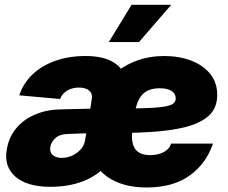

<svg xmlns="http://www.w3.org/2000/svg" viewBox="-20 -789 973 820"><path d="M194.8 8.8Q96.7 8.8 46.6 -33.9Q-3.4 -76.7 8.8 -149.4Q17.1 -201.7 47.9 -239.5Q78.6 -277.3 127.2 -298.8Q175.8 -320.3 237.3 -321.8Q262.7 -322.3 287.8 -323Q313 -323.7 338.1 -324.2Q363.3 -324.7 388.2 -325.2L370.6 -220.2Q345.2 -219.7 320.1 -218.8Q294.9 -217.8 269.5 -216.8Q234.4 -215.8 216.3 -199Q198.2 -182.1 194.8 -161.1Q191.4 -138.7 205.1 -126.7Q218.8 -114.7 243.7 -114.7Q266.1 -114.7 287.4 -124Q308.6 -133.3 324.2 -150.4Q339.8 -167.5 343.8 -192.4L372.1 -365.7Q376 -388.7 361.1 -401.9Q346.2 -415 316.9 -415Q297.9 -415 281.5 -408.9Q265.1 -402.8 253.7 -392.1Q242.2 -381.3 236.8 -366.2L62.5 -381.8Q79.1 -433.1 118.4 -470.7Q157.7 -508.3 215.8 -529.1Q273.9 -549.8 345.2 -549.8Q412.1 -549.8 454.1 -528.8Q496.1 -507.8 512.7 -468Q529.3 -428.2 520 -371.6L492.2 -203.1L484.4 -192.4Q474.1 -130.4 436 -85.2Q397.9 -40 336.4 -15.6Q274.9 8.8 194.8 8.8ZM606 11.7Q518.6 11.7 458 -21.7Q397.5 -55.2 371.1 -118.4Q344.7 -181.6 359.4 -270Q369.6 -333.5 397.5 -385Q425.3 -436.5 467.8 -473.4Q510.3 -510.3 564.5 -530Q618.7 -549.8 682.1 -549.8Q744.1 -549.8 795.4 -530.5Q846.7 -511.2 877.2 -474.1Q907.7 -437 907.7 -383.8Q907.7 -328.6 872.8 -295.9Q837.9 -263.2 772.7 -246.6Q707.5 -230 616.5 -224.9Q525.4 -219.7 412.6 -219.7L430.7 -325.2Q527.8 -325.2 587.2 -326.7Q646.5 -328.1 677.5 -333Q708.5 -337.9 719.5 -346.4Q730.5 -355 730.5 -368.2Q730.5 -389.2 712.6 -400.6Q694.8 -412.1 661.6 -412.1Q631.3 -412.1 610.1 -401.6Q588.9 -391.1 575.9 -368.9Q563 -346.7 556.6 -311Q554.7 -299.3 551.5 -279.8Q548.3 -260.3 545.9 -240.7Q543.5 -221.2 543.5 -209Q543.5 -165.5 563 -146Q582.5 -126.5 621.6 -126.5Q655.3 -126.5 679.7 -139.6Q704.1 -152.8 710.9 -175.8H889.6Q861.3 -90.8 790.3 -39.6Q719.2 11.7 606 11.7ZM444.8 -609.4 542 -768.6H711.4L573.7 -609.4Z"/></svg>

Font: Inter 16pt Black
Style: Italic
Weight: 900
Italic angle: -9.3988°
Version: Version 4.001;git-66647c0bb